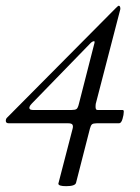

<svg xmlns="http://www.w3.org/2000/svg" viewBox="-42 -451 481 662"><path d="M186 190.9Q159.2 190.9 159.2 182.1L208 -5.9Q210.9 -15.6 208 -20.8Q205.1 -25.9 193.8 -25.9H-11.2Q-22 -25.9 -22 -34.2Q-22 -41 -18.1 -44.9L356 -421.9Q365.2 -431.2 367.2 -431.2Q373 -431.2 373 -419.9L288.1 -92.8Q286.1 -75.7 290.5 -72.8Q292.5 -71.8 294.9 -71.8H380.9Q384.8 -71.8 384.8 -65.9Q384.8 -55.7 380.4 -40.8Q376 -25.9 368.2 -25.9H291Q279.8 -25.9 275.4 -22.5Q271 -19 268.1 -7.8L220.2 179.2Q217.3 190.9 186 190.9ZM70.8 -71.8H205.1Q217.3 -71.8 221.9 -75.2Q226.6 -78.6 230 -92.8L282.2 -296.9Q286.1 -309.1 282.2 -309.1Q278.3 -309.1 272 -304.2L67.9 -94.2Q62 -88.4 60.1 -83.3Q58.1 -78.1 60.8 -75Q63.5 -71.8 70.8 -71.8Z"/></svg>

Font: Junicode SmCond Light
Style: Italic
Weight: 300
Width: 4
Italic angle: -11°
Designer: Peter S. Baker
Version: Version 2.206